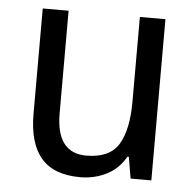

<svg xmlns="http://www.w3.org/2000/svg" viewBox="-44 -581 648 636"><g transform="rotate(5 279.5 -263.0)"><path d="M481 -536V0H412L400 -71H395Q372 -30 332 -10Q292 10 245 10Q157 10 115 -39Q73 -88 73 -186V-536H159V-195Q159 -63 259 -63Q336 -63 366 -111.5Q396 -160 396 -255V-536Z"/></g></svg>

Font: Noto Sans Thai SemCond
Style: Regular
Weight: 400
Width: 4
Designer: Monotype Design Team
Foundry: Monotype Imaging Inc.
Version: Version 2.002; ttfautohint (v1.8.4.7-5d5b)